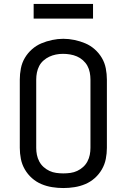

<svg xmlns="http://www.w3.org/2000/svg" viewBox="-20 -942 640 970"><path d="M300 8Q272 8 243.5 3.5Q215 -1 189 -12Q163 -23 141.5 -42Q120 -61 105.5 -86Q91 -111 85.5 -139Q80 -167 80 -195V-540Q80 -568 85.5 -596.5Q91 -625 105.5 -649.5Q120 -674 141.5 -693Q163 -712 189 -723Q215 -734 243.5 -740Q272 -746 300 -746Q328 -746 356.5 -740Q385 -734 411 -723Q437 -712 458.5 -693Q480 -674 494.5 -649.5Q509 -625 514.5 -596.5Q520 -568 520 -540V-195Q520 -167 514.5 -139Q509 -111 494.5 -86Q480 -61 458.5 -42Q437 -23 411 -12Q385 -1 356.5 3.5Q328 8 300 8ZM300 -66Q318 -66 336 -68.5Q354 -71 370 -78.5Q386 -86 399.5 -98Q413 -110 421.5 -126Q430 -142 433.5 -159.5Q437 -177 437 -195V-540Q437 -558 433.5 -576Q430 -594 421.5 -609.5Q413 -625 399 -637.5Q385 -650 368.5 -657Q352 -664 334 -667Q316 -670 298 -670Q280 -670 262.5 -666.5Q245 -663 229 -655.5Q213 -648 199.5 -636Q186 -624 178 -608.5Q170 -593 166.5 -575.5Q163 -558 163 -540V-195Q163 -177 166.5 -159.5Q170 -142 178.5 -126Q187 -110 200.5 -98Q214 -86 230 -78.5Q246 -71 264 -68.5Q282 -66 300 -66ZM150 -848V-922H450V-848Z"/></svg>

Font: Iosevka Meiseki Sans
Style: Regular
Weight: 400
Monospace: yes
Designer: Belleve Invis
Foundry: Belleve Invis
Version: Version 11.2.6; ttfautohint (v1.8.4)